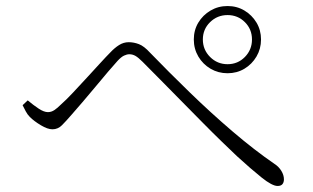

<svg xmlns="http://www.w3.org/2000/svg" viewBox="-20 -695 1040 637"><path d="M623 -564Q623 -595 638 -620Q653 -645 678.5 -660Q704 -675 735 -675Q766 -675 791 -660Q816 -645 831 -620Q846 -595 846 -564Q846 -533 831 -507.5Q816 -482 791 -467Q766 -452 735 -452Q704 -452 678.5 -467Q653 -482 638 -507.5Q623 -533 623 -564ZM653 -564Q653 -530 677 -506Q701 -482 735 -482Q769 -482 792.5 -506Q816 -530 816 -564Q816 -598 792.5 -621.5Q769 -645 735 -645Q701 -645 677 -621.5Q653 -598 653 -564ZM55 -346 72 -362Q91 -346 108.5 -334.5Q126 -323 139 -323Q150 -323 160 -329.5Q170 -336 183 -349Q200 -364 222 -387.5Q244 -411 267.5 -436.5Q291 -462 312 -485Q333 -508 346 -521Q360 -536 375 -545.5Q390 -555 407 -555Q424 -555 441 -548.5Q458 -542 478 -520Q539 -457 609 -389Q679 -321 751.5 -259Q824 -197 891 -151Q905 -142 913.5 -128Q922 -114 922 -100Q922 -90 917 -84Q912 -78 901 -78Q883 -78 848 -106Q813 -134 766 -177Q747 -195 717 -224Q687 -253 652 -288.5Q617 -324 580.5 -361Q544 -398 511 -431.5Q478 -465 453 -490Q439 -504 429.5 -509.5Q420 -515 409 -515Q401 -515 391.5 -510.5Q382 -506 370 -493Q358 -480 338.5 -457Q319 -434 297 -407.5Q275 -381 254 -356.5Q233 -332 218 -315Q199 -293 185.5 -279.5Q172 -266 154 -266Q138 -266 115.5 -279.5Q93 -293 79 -307Q71 -315 65.5 -325.5Q60 -336 55 -346Z"/></svg>

Font: Noto Serif TC
Style: Regular
Weight: 200
Designer: Ryoko NISHIZUKA 西塚涼子 (kana & ideographs); Frank Grießhammer (Latin, Greek & Cyrillic); Wenlong ZHANG 张文龙 (bopomofo); San
Foundry: Adobe
Version: Version 2.001;hotconv 1.1.0;makeotfexe 2.6.0